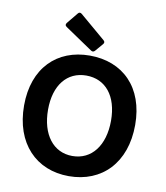

<svg xmlns="http://www.w3.org/2000/svg" viewBox="-93 -928 879 1017"><g transform="rotate(10 346.5 -419.5)"><path d="M198.2 -764.6 346.7 -664.1C354.5 -658.2 362.3 -660.2 368.2 -667L403.3 -708C410.2 -715.8 410.2 -722.7 402.3 -729.5L264.6 -846.7C256.8 -853.5 249 -852.5 243.2 -844.7L195.3 -786.1C188.5 -777.3 189.5 -770.5 198.2 -764.6ZM47.9 -316.4C47.9 -112.3 169.9 11.7 345.7 11.7C523.4 11.7 645.5 -112.3 645.5 -316.4C645.5 -518.6 523.4 -636.7 345.7 -636.7C169.9 -636.7 47.9 -518.6 47.9 -316.4ZM515.6 -316.4C515.6 -182.6 449.2 -96.7 345.7 -96.7C243.2 -96.7 176.8 -182.6 176.8 -316.4C176.8 -449.2 243.2 -529.3 345.7 -529.3C449.2 -529.3 515.6 -449.2 515.6 -316.4Z"/></g></svg>

Font: Ed Sans Neue SemiBold
Style: Regular
Weight: 600
Designer: Stephen Hutchings
Version: Version 1.004;PS 001.004;hotconv 1.0.88;makeotf.lib2.5.64775